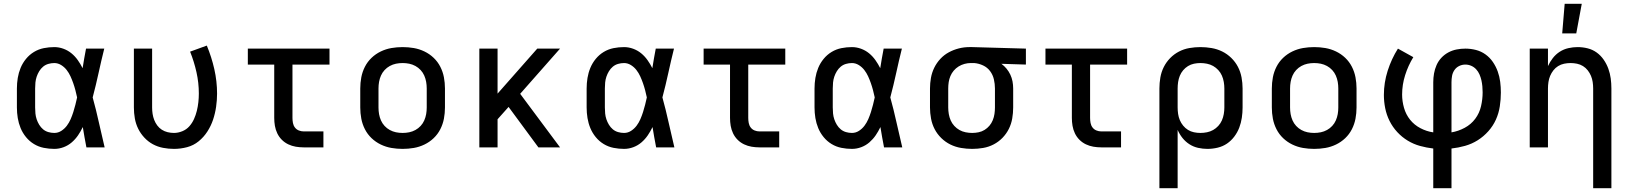

<svg xmlns="http://www.w3.org/2000/svg" viewBox="-20 -776 8590 1011"><path d="M266 8Q238 8 210.5 2.5Q183 -3 159 -17.5Q135 -32 117 -54Q99 -76 88.5 -101.5Q78 -127 73.5 -154.5Q69 -182 69 -210V-310Q69 -338 73.5 -365.5Q78 -393 88.5 -418.5Q99 -444 117 -466Q135 -488 159 -502.5Q183 -517 210.5 -522.5Q238 -528 266 -528Q290 -528 313.5 -519.5Q337 -511 356 -495.5Q375 -480 389.5 -459.5Q404 -439 415 -417Q419 -443 423.5 -468.5Q428 -494 433 -520H529Q513 -456 499 -391.5Q485 -327 468 -263Q486 -198 500.5 -132Q515 -66 531 0H435Q430 -27 425 -53.5Q420 -80 416 -107Q405 -84 391 -63.5Q377 -43 358 -26.5Q339 -10 315 -1Q291 8 266 8ZM266 -76Q286 -76 303 -87Q320 -98 332 -114Q344 -130 352 -148.5Q360 -167 366 -186Q372 -205 377 -224.5Q382 -244 386 -263Q382 -282 377 -301Q372 -320 365.5 -338.5Q359 -357 351 -374.5Q343 -392 331 -407.5Q319 -423 302 -433.5Q285 -444 266 -444Q250 -444 234.5 -439.5Q219 -435 207 -425Q195 -415 186.5 -401Q178 -387 173 -372Q168 -357 166.5 -341.5Q165 -326 165 -310V-210Q165 -194 166.5 -178.5Q168 -163 173 -148Q178 -133 186.5 -119Q195 -105 207 -95Q219 -85 234.5 -80.5Q250 -76 266 -76Z M896 8Q867 8 838.5 2.5Q810 -3 785 -16.5Q760 -30 740 -51.5Q720 -73 707.5 -98.5Q695 -124 690 -152.5Q685 -181 685 -210V-520H781V-210Q781 -193 783.5 -176.5Q786 -160 792 -144.5Q798 -129 808 -115.5Q818 -102 832 -93Q846 -84 862.5 -80Q879 -76 896 -76Q918 -76 940 -85Q962 -94 977 -111Q992 -128 1001.5 -149Q1011 -170 1016.5 -192.5Q1022 -215 1024.5 -238Q1027 -261 1027 -284Q1027 -340 1014.5 -396Q1002 -452 981 -504L1069 -536Q1094 -476 1108.5 -412Q1123 -348 1123 -283Q1123 -249 1118 -214Q1113 -179 1102 -146Q1091 -113 1072 -83.5Q1053 -54 1026 -32Q999 -10 965 -1Q931 8 896 8Z M1579 0Q1558 0 1537.5 -3.5Q1517 -7 1498 -16Q1479 -25 1464 -40Q1449 -55 1440 -74Q1431 -93 1427.5 -113.5Q1424 -134 1424 -155V-436H1285V-520H1715V-436H1520V-155Q1520 -142 1522.5 -128.5Q1525 -115 1533 -104.5Q1541 -94 1553.5 -89Q1566 -84 1579 -84H1683V0Z M2100 8Q2070 8 2041 3Q2012 -2 1985 -15Q1958 -28 1936.5 -48.5Q1915 -69 1901.5 -95.5Q1888 -122 1882.5 -151Q1877 -180 1877 -210V-310Q1877 -340 1882.5 -369Q1888 -398 1901.5 -424.5Q1915 -451 1936.5 -471.5Q1958 -492 1985 -505Q2012 -518 2041 -523Q2070 -528 2100 -528Q2130 -528 2159 -523Q2188 -518 2215 -505Q2242 -492 2263.5 -471.5Q2285 -451 2298.5 -424.5Q2312 -398 2317.5 -369Q2323 -340 2323 -310V-210Q2323 -180 2317.5 -151Q2312 -122 2298.5 -95.5Q2285 -69 2263.5 -48.5Q2242 -28 2215 -15Q2188 -2 2159 3Q2130 8 2100 8ZM2100 -76Q2118 -76 2135 -79.5Q2152 -83 2167.5 -91.5Q2183 -100 2195 -113Q2207 -126 2214 -142Q2221 -158 2224 -175Q2227 -192 2227 -210V-310Q2227 -328 2224 -345Q2221 -362 2214 -378Q2207 -394 2195 -407Q2183 -420 2167.5 -428.5Q2152 -437 2135 -440.5Q2118 -444 2100 -444Q2082 -444 2065 -440.5Q2048 -437 2032.5 -428.5Q2017 -420 2005 -407Q1993 -394 1986 -378Q1979 -362 1976 -345Q1973 -328 1973 -310V-210Q1973 -192 1976 -175Q1979 -158 1986 -142Q1993 -126 2005 -113Q2017 -100 2032.5 -91.5Q2048 -83 2065 -79.5Q2082 -76 2100 -76Z M2504 0V-520H2600V-283L2809 -520H2929L2719 -282L2929 0H2815L2658 -213L2600 -148V0Z M3266 8Q3238 8 3210.5 2.5Q3183 -3 3159 -17.5Q3135 -32 3117 -54Q3099 -76 3088.5 -101.5Q3078 -127 3073.5 -154.5Q3069 -182 3069 -210V-310Q3069 -338 3073.5 -365.5Q3078 -393 3088.5 -418.5Q3099 -444 3117 -466Q3135 -488 3159 -502.5Q3183 -517 3210.5 -522.5Q3238 -528 3266 -528Q3290 -528 3313.5 -519.5Q3337 -511 3356 -495.5Q3375 -480 3389.5 -459.5Q3404 -439 3415 -417Q3419 -443 3423.5 -468.5Q3428 -494 3433 -520H3529Q3513 -456 3499 -391.5Q3485 -327 3468 -263Q3486 -198 3500.5 -132Q3515 -66 3531 0H3435Q3430 -27 3425 -53.5Q3420 -80 3416 -107Q3405 -84 3391 -63.5Q3377 -43 3358 -26.5Q3339 -10 3315 -1Q3291 8 3266 8ZM3266 -76Q3286 -76 3303 -87Q3320 -98 3332 -114Q3344 -130 3352 -148.5Q3360 -167 3366 -186Q3372 -205 3377 -224.5Q3382 -244 3386 -263Q3382 -282 3377 -301Q3372 -320 3365.5 -338.5Q3359 -357 3351 -374.5Q3343 -392 3331 -407.5Q3319 -423 3302 -433.5Q3285 -444 3266 -444Q3250 -444 3234.5 -439.5Q3219 -435 3207 -425Q3195 -415 3186.5 -401Q3178 -387 3173 -372Q3168 -357 3166.5 -341.5Q3165 -326 3165 -310V-210Q3165 -194 3166.5 -178.5Q3168 -163 3173 -148Q3178 -133 3186.5 -119Q3195 -105 3207 -95Q3219 -85 3234.5 -80.5Q3250 -76 3266 -76Z M3979 0Q3958 0 3937.5 -3.5Q3917 -7 3898 -16Q3879 -25 3864 -40Q3849 -55 3840 -74Q3831 -93 3827.5 -113.5Q3824 -134 3824 -155V-436H3685V-520H4115V-436H3920V-155Q3920 -142 3922.5 -128.5Q3925 -115 3933 -104.5Q3941 -94 3953.5 -89Q3966 -84 3979 -84H4083V0Z M4466 8Q4438 8 4410.5 2.5Q4383 -3 4359 -17.5Q4335 -32 4317 -54Q4299 -76 4288.5 -101.5Q4278 -127 4273.5 -154.5Q4269 -182 4269 -210V-310Q4269 -338 4273.5 -365.5Q4278 -393 4288.5 -418.5Q4299 -444 4317 -466Q4335 -488 4359 -502.5Q4383 -517 4410.5 -522.5Q4438 -528 4466 -528Q4490 -528 4513.5 -519.5Q4537 -511 4556 -495.5Q4575 -480 4589.5 -459.5Q4604 -439 4615 -417Q4619 -443 4623.5 -468.5Q4628 -494 4633 -520H4729Q4713 -456 4699 -391.5Q4685 -327 4668 -263Q4686 -198 4700.5 -132Q4715 -66 4731 0H4635Q4630 -27 4625 -53.5Q4620 -80 4616 -107Q4605 -84 4591 -63.5Q4577 -43 4558 -26.5Q4539 -10 4515 -1Q4491 8 4466 8ZM4466 -76Q4486 -76 4503 -87Q4520 -98 4532 -114Q4544 -130 4552 -148.5Q4560 -167 4566 -186Q4572 -205 4577 -224.5Q4582 -244 4586 -263Q4582 -282 4577 -301Q4572 -320 4565.5 -338.5Q4559 -357 4551 -374.5Q4543 -392 4531 -407.5Q4519 -423 4502 -433.5Q4485 -444 4466 -444Q4450 -444 4434.5 -439.5Q4419 -435 4407 -425Q4395 -415 4386.5 -401Q4378 -387 4373 -372Q4368 -357 4366.5 -341.5Q4365 -326 4365 -310V-210Q4365 -194 4366.5 -178.5Q4368 -163 4373 -148Q4378 -133 4386.5 -119Q4395 -105 4407 -95Q4419 -85 4434.5 -80.5Q4450 -76 4466 -76Z M5099 8Q5070 8 5040.5 3Q5011 -2 4984.5 -15Q4958 -28 4936.5 -49Q4915 -70 4901.5 -96Q4888 -122 4882.5 -151.5Q4877 -181 4877 -210V-310Q4877 -338 4882 -366Q4887 -394 4899.5 -419.5Q4912 -445 4931.5 -466Q4951 -487 4976 -500.5Q5001 -514 5028.5 -521Q5056 -528 5084 -528H5100L5382 -520V-436L5253 -440Q5268 -429 5280 -414.5Q5292 -400 5300 -383Q5308 -366 5311.5 -347.5Q5315 -329 5315 -310V-210Q5315 -181 5310 -152Q5305 -123 5292 -97Q5279 -71 5258.5 -50Q5238 -29 5212 -15.5Q5186 -2 5157 3Q5128 8 5099 8ZM5099 -76Q5116 -76 5133 -79.5Q5150 -83 5164.5 -92Q5179 -101 5190 -114Q5201 -127 5207.5 -143Q5214 -159 5216.5 -176Q5219 -193 5219 -210V-310Q5219 -334 5213.5 -358Q5208 -382 5193.5 -401.5Q5179 -421 5156.5 -431.5Q5134 -442 5110 -444H5091Q5075 -444 5058.5 -439.5Q5042 -435 5027.5 -426Q5013 -417 5002 -404Q4991 -391 4984.5 -375.5Q4978 -360 4975.5 -343.5Q4973 -327 4973 -310V-210Q4973 -193 4976 -175.5Q4979 -158 4986 -142Q4993 -126 5005 -113Q5017 -100 5032 -91.5Q5047 -83 5064.5 -79.5Q5082 -76 5099 -76Z M5779 0Q5758 0 5737.5 -3.5Q5717 -7 5698 -16Q5679 -25 5664 -40Q5649 -55 5640 -74Q5631 -93 5627.5 -113.5Q5624 -134 5624 -155V-436H5485V-520H5915V-436H5720V-155Q5720 -142 5722.5 -128.5Q5725 -115 5733 -104.5Q5741 -94 5753.5 -89Q5766 -84 5779 -84H5883V0Z M6085 215V-310Q6085 -339 6090 -368Q6095 -397 6108 -423Q6121 -449 6141.5 -470Q6162 -491 6188 -504.5Q6214 -518 6243 -523Q6272 -528 6301 -528Q6330 -528 6359.5 -523Q6389 -518 6415.5 -505Q6442 -492 6463.5 -471Q6485 -450 6498.5 -424Q6512 -398 6517.5 -368.5Q6523 -339 6523 -310V-210Q6523 -183 6519 -156Q6515 -129 6505.5 -104Q6496 -79 6479.5 -57Q6463 -35 6441 -20Q6419 -5 6392 1.5Q6365 8 6338 8Q6313 8 6288.5 2.5Q6264 -3 6243 -16.5Q6222 -30 6206.5 -49.5Q6191 -69 6181 -92V215ZM6301 -76Q6318 -76 6335.5 -79.5Q6353 -83 6368 -91.5Q6383 -100 6395 -113Q6407 -126 6414 -142Q6421 -158 6424 -175.5Q6427 -193 6427 -210V-310Q6427 -327 6424 -344.5Q6421 -362 6414 -378Q6407 -394 6395 -407Q6383 -420 6368 -428.5Q6353 -437 6335.5 -440.5Q6318 -444 6301 -444Q6284 -444 6267 -440.5Q6250 -437 6235.5 -428Q6221 -419 6210 -406Q6199 -393 6192.5 -377Q6186 -361 6183.5 -344Q6181 -327 6181 -310V-210Q6181 -193 6183.5 -176Q6186 -159 6192.5 -143.5Q6199 -128 6210 -114.5Q6221 -101 6235.5 -92Q6250 -83 6267 -79.5Q6284 -76 6301 -76Z M6900 8Q6870 8 6841 3Q6812 -2 6785 -15Q6758 -28 6736.5 -48.5Q6715 -69 6701.5 -95.5Q6688 -122 6682.5 -151Q6677 -180 6677 -210V-310Q6677 -340 6682.5 -369Q6688 -398 6701.5 -424.5Q6715 -451 6736.5 -471.5Q6758 -492 6785 -505Q6812 -518 6841 -523Q6870 -528 6900 -528Q6930 -528 6959 -523Q6988 -518 7015 -505Q7042 -492 7063.5 -471.5Q7085 -451 7098.5 -424.5Q7112 -398 7117.5 -369Q7123 -340 7123 -310V-210Q7123 -180 7117.5 -151Q7112 -122 7098.5 -95.5Q7085 -69 7063.5 -48.5Q7042 -28 7015 -15Q6988 -2 6959 3Q6930 8 6900 8ZM6900 -76Q6918 -76 6935 -79.5Q6952 -83 6967.5 -91.5Q6983 -100 6995 -113Q7007 -126 7014 -142Q7021 -158 7024 -175Q7027 -192 7027 -210V-310Q7027 -328 7024 -345Q7021 -362 7014 -378Q7007 -394 6995 -407Q6983 -420 6967.5 -428.5Q6952 -437 6935 -440.5Q6918 -444 6900 -444Q6882 -444 6865 -440.5Q6848 -437 6832.5 -428.5Q6817 -420 6805 -407Q6793 -394 6786 -378Q6779 -362 6776 -345Q6773 -328 6773 -310V-210Q6773 -192 6776 -175Q6779 -158 6786 -142Q6793 -126 6805 -113Q6817 -100 6832.5 -91.5Q6848 -83 6865 -79.5Q6882 -76 6900 -76Z M7527 215V6Q7492 2 7457.5 -7.5Q7423 -17 7392.5 -35.5Q7362 -54 7337.5 -80.5Q7313 -107 7297 -139Q7281 -171 7274 -206Q7267 -241 7267 -276Q7267 -341 7287 -403.5Q7307 -466 7341 -520L7422 -475Q7395 -431 7379 -380.5Q7363 -330 7363 -278Q7363 -243 7373 -208Q7383 -173 7405 -145.5Q7427 -118 7459.5 -101Q7492 -84 7527 -79V-343Q7527 -366 7531 -389Q7535 -412 7544.5 -433.5Q7554 -455 7570 -472Q7586 -489 7606.5 -500Q7627 -511 7650 -515.5Q7673 -520 7696 -520Q7724 -520 7751.5 -513Q7779 -506 7802 -489.5Q7825 -473 7841 -449.5Q7857 -426 7866.5 -399.5Q7876 -373 7879.5 -345Q7883 -317 7883 -289Q7883 -253 7877.5 -216.5Q7872 -180 7857 -146.5Q7842 -113 7817 -85Q7792 -57 7761 -37.5Q7730 -18 7694.5 -8Q7659 2 7623 6V215ZM7623 -79Q7659 -85 7692.5 -103Q7726 -121 7748 -150.5Q7770 -180 7778.5 -216.5Q7787 -253 7787 -290Q7787 -306 7785.5 -322Q7784 -338 7780.5 -353.5Q7777 -369 7770.5 -384Q7764 -399 7753 -411Q7742 -423 7727 -429.5Q7712 -436 7696 -436Q7679 -436 7663.5 -428.5Q7648 -421 7638.5 -407Q7629 -393 7626 -376.5Q7623 -360 7623 -343Z M8369 215V-310Q8369 -327 8366.5 -344Q8364 -361 8357.5 -376.5Q8351 -392 8340.5 -405.5Q8330 -419 8315.5 -428Q8301 -437 8284 -440.5Q8267 -444 8250 -444Q8233 -444 8216 -440.5Q8199 -437 8184.5 -428Q8170 -419 8159.5 -405.5Q8149 -392 8142.5 -376.5Q8136 -361 8133.5 -344Q8131 -327 8131 -310V0H8035V-520H8131V-428Q8141 -450 8156.5 -470Q8172 -490 8193 -503.5Q8214 -517 8238.5 -522.5Q8263 -528 8287 -528Q8314 -528 8340 -521.5Q8366 -515 8387.5 -499.5Q8409 -484 8424.5 -461.5Q8440 -439 8449 -414Q8458 -389 8461.5 -363Q8465 -337 8465 -310V215ZM8206 -600 8219 -756H8309L8280 -600Z"/></svg>

Font: Iosevka Aile Medium
Style: Regular
Weight: 500
Designer: Belleve Invis
Foundry: Belleve Invis
Version: Version 27.3.5; ttfautohint (v1.8.4)